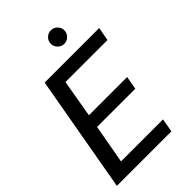

<svg xmlns="http://www.w3.org/2000/svg" viewBox="-258 -983 1083 1083"><g transform="rotate(-45 283.5 -442.0)"><path d="M8 0 132 -700H567L552 -619H217L178 -393H483L469 -314H164L122 -81H457L443 0ZM365 -776Q343 -776 327 -792Q311 -808 311 -830Q311 -852 327 -868Q343 -884 365 -884Q387 -884 403 -868Q419 -852 419 -830Q419 -808 403 -792Q387 -776 365 -776Z"/></g></svg>

Font: DM Sans 36pt Medium
Style: Italic
Weight: 500
Italic angle: -10°
Designer: Colophon Foundry, Jonny Pinhorn
Foundry: Colophon Foundry
Version: Version 4.004;gftools[0.9.30]